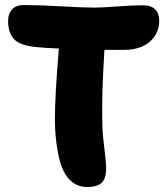

<svg xmlns="http://www.w3.org/2000/svg" viewBox="-20 -707 665 763"><path d="M327.1 36.1Q249 36.1 219.2 -62Q198.7 -139.6 198.2 -231.2Q197.8 -322.8 213.9 -514.2Q168.9 -515.6 123 -520Q61.5 -525.9 36.9 -550.3Q12.2 -574.7 12.2 -624Q12.2 -651.9 27.8 -669.4Q43.5 -687 75.2 -687Q132.3 -687 222.7 -681.9Q313 -676.8 355 -676.8Q384.3 -676.8 444.8 -681.4Q505.4 -686 548.8 -686Q580.1 -686 596.4 -669.9Q612.8 -653.8 612.8 -626Q612.8 -586.4 591.8 -559.1Q570.8 -531.7 540.5 -520.3Q510.3 -508.8 474.1 -508.8H395Q394 -502 394 -491.2Q386.7 -374 386.2 -286.9Q385.7 -199.7 389.6 -162.1Q393.6 -124.5 397.7 -90.6Q401.9 -56.6 401.9 -38.1Q401.9 2.4 384 19.3Q366.2 36.1 327.1 36.1Z"/></svg>

Font: Shantell Sans Bouncy
Style: Regular
Weight: 800
Designer: Stephen Nixon, Anya Danilova, Shantell Martin
Foundry: Arrow Type
Version: Version 1.006;[9816181b4]